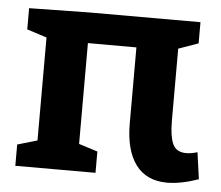

<svg xmlns="http://www.w3.org/2000/svg" viewBox="-44 -583 740 644"><g transform="rotate(5 326.0 -261.0)"><path d="M29 0V-71.7L122.7 -99L95.7 -57V-477.3L131.7 -426.3L29 -459.3V-530.7L233 -534H605.7V-462.7L511.7 -429.3L539 -479.7V-195.7Q539 -145.3 550.5 -118.8Q562 -92.3 596.7 -92.3Q613 -92.3 633.7 -98.7L646.3 -8.7Q586.7 12 540.7 12Q471.3 12 435.2 -36.3Q399 -84.7 399 -175.7V-467.3L435.3 -431L199.7 -431.3L235.7 -467.3V-57L212.7 -99L299 -71.7V0Z"/></g></svg>

Font: Bitter Thin
Style: Regular
Weight: 100
Designer: Sol Matas, and Bitter project Authors
Foundry: Sol Matas
Version: Version 2.002